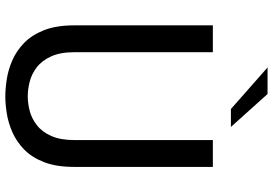

<svg xmlns="http://www.w3.org/2000/svg" viewBox="-172 -844 1028 723"><g transform="rotate(90 341.5 -482.0)"><path d="M342.5 11.5Q313.5 11.5 277.8 6Q242 0.5 206.5 -15Q171 -30.5 141.2 -59.2Q111.5 -88 93.2 -134.2Q75 -180.5 75 -248V-770H176V-250Q176 -195.5 192 -160.8Q208 -126 233.2 -106.8Q258.5 -87.5 287.5 -80.2Q316.5 -73 342.5 -73Q368 -73 396.5 -80.2Q425 -87.5 450.2 -106.8Q475.5 -126 491.2 -160.8Q507 -195.5 507 -250V-770H608V-248Q608 -180.5 590 -134.2Q572 -88 542.2 -59.2Q512.5 -30.5 477 -15Q441.5 0.5 406.2 6Q371 11.5 342.5 11.5ZM390 -838 233.5 -976H333.5L457.5 -838Z"/></g></svg>

Font: Junction Medium
Style: Regular
Weight: 500
Designer: Caroline Hadilaksono
Foundry: Caroline Hadilaksono, Tyler Finck, The League of Moveable Type
Version: Version 2.000; ttfautohint (v1.8.3)